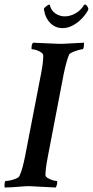

<svg xmlns="http://www.w3.org/2000/svg" viewBox="-28 -838 416 861"><path d="M-5.9 2.9Q-7.8 1 -7.8 -3.9Q-7.8 -26.4 -2 -26.4Q5.9 -26.4 19 -29.3Q32.2 -32.2 43.9 -37.1Q55.7 -42 58.6 -47.9Q66.4 -63.5 72.3 -85Q78.1 -106.4 84 -134.8L156.2 -507.8Q161.1 -533.2 163.6 -553.2Q166 -573.2 166 -587.9Q166 -596.7 156.7 -603Q147.5 -609.4 135.3 -613.3Q123 -617.2 115.2 -617.2Q113.3 -617.2 113.3 -621.1Q113.3 -639.6 120.1 -646.5L232.4 -641.6Q244.1 -640.6 273.4 -642.6Q302.7 -644.5 348.6 -646.5V-642.6Q348.6 -617.2 341.8 -617.2Q336.9 -617.2 323.2 -613.3Q309.6 -609.4 297.4 -604Q285.2 -598.6 282.2 -593.8Q277.3 -583 271 -561.5Q264.6 -540 257.8 -506.8L186.5 -135.7Q180.7 -105.5 178.2 -85Q175.8 -64.5 175.8 -52.7Q175.8 -45.9 186 -39.6Q196.3 -33.2 208.5 -29.8Q220.7 -26.4 226.6 -26.4Q228.5 -26.4 228.5 -21.5Q228.5 -7.8 221.7 2.9L109.4 -2.9Q98.6 -3.9 75.2 -2Q51.8 0 28.3 1.5Q4.9 2.9 -5.9 2.9ZM252.9 -711.9Q220.7 -711.9 198.2 -733.9Q175.8 -755.9 169.9 -791L168.9 -797.9Q168.9 -801.8 178.2 -809.1Q187.5 -816.4 192.4 -817.4Q195.3 -817.4 195.3 -815.4Q201.2 -791 220.2 -777.8Q239.3 -764.6 262.7 -764.6Q286.1 -764.6 310.1 -777.8Q334 -791 348.6 -815.4Q350.6 -818.4 354.5 -817.4Q359.4 -816.4 363.8 -809.1Q368.2 -801.8 368.2 -797.9Q368.2 -794.9 366.2 -791Q346.7 -756.8 315.4 -734.4Q284.2 -711.9 252.9 -711.9Z"/></svg>

Font: Crimson Text SemiBold
Style: Italic
Weight: 600
Italic angle: -11°
Designer: Sebastian Kosch
Foundry: Sebastian Kosch
Version: Version 1.100; ttfautohint (v1.8.4)